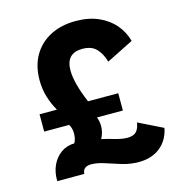

<svg xmlns="http://www.w3.org/2000/svg" viewBox="-122 -951 1020 1077"><g transform="rotate(-15 388.0 -413.0)"><path d="M553 15Q628.5 15 677.8 -25Q727 -65 740 -133L599 -202.5Q594 -167 577.2 -150Q560.5 -133 525.5 -133Q495.5 -133 454.5 -145Q413.5 -157 381 -164Q399.5 -199.5 399.5 -234.5Q399.5 -263 389.5 -287.5H540V-388H364.5Q340 -445.5 327 -494.5Q314 -543.5 314 -580Q314 -680.5 409.5 -680.5Q461.5 -680.5 489.5 -652Q517.5 -623.5 532 -573.5L688.5 -652Q674 -706 637.5 -748.8Q601 -791.5 544.5 -816.2Q488 -841 413 -841Q329 -841 265.8 -808.2Q202.5 -775.5 167.5 -715.2Q132.5 -655 132.5 -572Q132.5 -520.5 146.5 -474.2Q160.5 -428 184 -388H83V-287.5H228Q242 -264.5 242 -235.5Q242 -201.5 229 -180Q185.5 -179.5 151.8 -155.8Q118 -132 99.2 -91.5Q80.5 -51 82 0H239Q240.5 -42 290.5 -42Q324.5 -42 366.8 -27.8Q409 -13.5 456.2 0.8Q503.5 15 553 15Z"/></g></svg>

Font: Spartan ExtraBold
Style: Regular
Weight: 800
Designer: Matt Bailey, Mirko Velimirovic
Foundry: Matt Bailey
Version: Version 1.003; ttfautohint (v1.8.3)